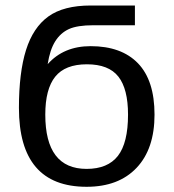

<svg xmlns="http://www.w3.org/2000/svg" viewBox="-20 -679 640 708"><path d="M549.8 -256.3Q549.8 -129.9 483.6 -60.1Q417.5 9.8 299.3 9.8Q49.8 9.8 49.8 -281.2Q49.8 -411.1 75.9 -494.4Q102.1 -577.6 158.2 -618.2Q214.4 -658.7 314.5 -658.7H477.5V-585.9H324.2Q265.1 -585.9 234.1 -571.8Q203.1 -557.6 183.6 -526.6Q164.1 -495.6 155.8 -442.4Q214.8 -508.8 314 -508.8Q427.7 -508.8 488.8 -445.6Q549.8 -382.3 549.8 -256.3ZM452.1 -256.3Q452.1 -351.1 416.5 -396.5Q380.9 -441.9 300.3 -441.9Q220.2 -441.9 183.6 -396.2Q147 -350.6 147 -256.3Q147 -56.2 299.3 -56.2Q377.4 -56.2 414.8 -104.2Q452.1 -152.3 452.1 -256.3Z"/></svg>

Font: Cousine
Style: Regular
Weight: 400
Monospace: yes
Designer: Steve Matteson
Foundry: Monotype Imaging Inc.
Version: Version 1.21